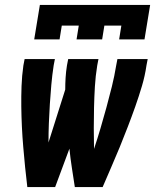

<svg xmlns="http://www.w3.org/2000/svg" viewBox="-20 -760 640 780"><path d="M91 0Q86 -40 82 -81Q78 -122 74.5 -162.5Q71 -203 69 -244.5Q67 -286 66.5 -327Q66 -368 67.5 -410Q69 -452 75 -494L80 -520H203L198 -494Q192 -455 188.5 -415.5Q185 -376 182.5 -337Q180 -298 178.5 -259Q177 -220 177 -181L245 -396Q245 -420 246.5 -444.5Q248 -469 252 -494L257 -520H380L375 -494Q368 -451 365.5 -408.5Q363 -366 362 -323.5Q361 -281 361 -239Q361 -197 362 -155Q376 -197 388.5 -239.5Q401 -282 412.5 -324Q424 -366 434.5 -408.5Q445 -451 452 -494L457 -520H580L575 -494Q569 -452 556.5 -410Q544 -368 529.5 -327Q515 -286 499 -244.5Q483 -203 466.5 -162.5Q450 -122 432 -81Q414 -40 397 0H284Q278 -39 272 -78Q266 -117 262 -156L204 0ZM119 -600 142 -740H590L567 -600H464L473 -656H404L395 -600H291L300 -656H231L222 -600Z"/></svg>

Font: Iosevka Heavy Extended
Style: Italic
Weight: 900
Width: 7
Italic angle: -9°
Monospace: yes
Designer: Belleve Invis
Foundry: Belleve Invis
Version: Version 32.5.0; ttfautohint (v1.8.4)